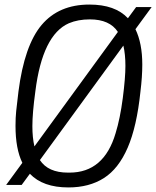

<svg xmlns="http://www.w3.org/2000/svg" viewBox="-20 -811 685 842"><path d="M280 11Q168 11 111 -49L75 0H7L78 -97Q48 -158 48 -259Q48 -295 51 -324L61 -410Q87 -612 162.5 -701.5Q238 -791 372 -791Q485 -791 541 -731L577 -780H645L574 -683Q604 -621 604 -528Q604 -475 596 -410Q580 -256 540 -163.5Q500 -71 435.5 -30Q371 11 280 11ZM131 -169 497 -671Q461 -726 374 -726Q322 -726 282 -709Q166 -658 135 -410Q122 -315 122 -258Q122 -207 131 -169ZM285 -54Q436 -54 487 -227Q507 -292 518.5 -381Q530 -470 530 -522Q530 -573 521 -611L155 -109Q191 -54 278 -54Z"/></svg>

Font: Tanohe Sans
Style: Italic
Weight: 400
Designer: Village Type and Design LLC & Cristiano Sobral
Foundry: Cooper Hewitt Smithsonian Design Museum
Version: Version 1.00;September 29, 2021;FontCreator 13.0.0.2655 64-b